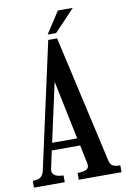

<svg xmlns="http://www.w3.org/2000/svg" viewBox="-99 -968 675 1026"><g transform="rotate(-10 239.0 -455.0)"><path d="M107 -81Q103 -60 118.5 -48.5Q134 -37 167 -37V0H0V-37Q29 -37 43 -47Q57 -57 62 -81L212 -764H260L415 -79Q420 -54 432.5 -45.5Q445 -37 475 -37V0H243V-37Q279 -37 293.5 -46.5Q308 -56 303 -78L282 -179H128ZM137 -219H273L207 -538ZM290 -910H371L260 -793H214Z"/></g></svg>

Font: Girassol
Style: Regular
Weight: 400
Width: 3
Designer: Liam Spradlin
Version: Version 1.004